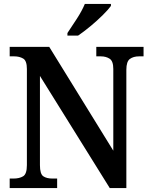

<svg xmlns="http://www.w3.org/2000/svg" viewBox="-20 -951 764 971"><path d="M29 0V-48H48Q78 -48 97 -59.5Q116 -71 116 -116V-602Q116 -644 97 -655Q78 -666 52 -666H29V-714H229L553 -189V-602Q553 -642 534.5 -654Q516 -666 490 -666H467V-714H706V-666H683Q655 -666 637 -653Q619 -640 619 -598V0H535L182 -567V-116Q182 -71 199 -59.5Q216 -48 245 -48H269V0ZM321 -784Q342 -815 368.5 -856Q395 -897 409 -931H541V-921Q529 -904 500.5 -875.5Q472 -847 437.5 -818.5Q403 -790 375 -771H321Z"/></svg>

Font: Noto Serif Ethiopic SemiCondensed SemiBold
Style: Regular
Weight: 600
Width: 4
Designer: Monotype Design Team
Foundry: Monotype Imaging Inc.
Version: Version 2.102; ttfautohint (v1.8.4.7-5d5b)